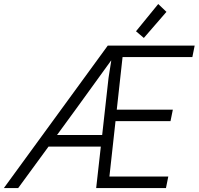

<svg xmlns="http://www.w3.org/2000/svg" viewBox="-67 -950 1004 970"><path d="M477.5 -719.7H916.5L904.8 -661.6H552.2L522.9 -396H806.2L794.4 -337.9H516.6L485.8 -58.1H783.2L771.5 0H418.9L442.4 -209.5H178.2L24.9 0H-47.4ZM620.1 -792 732.4 -929.7 773.9 -890.1 659.7 -758.3ZM449.2 -268.1 481.4 -557.1 495.1 -644H494.1L320.3 -403.8L221.2 -268.1Z"/></svg>

Font: Reddit Sans Chocolate Light
Style: Italic
Weight: 300
Italic angle: -11.25°
Designer: Stephen Hutchings
Version: Version 1.013